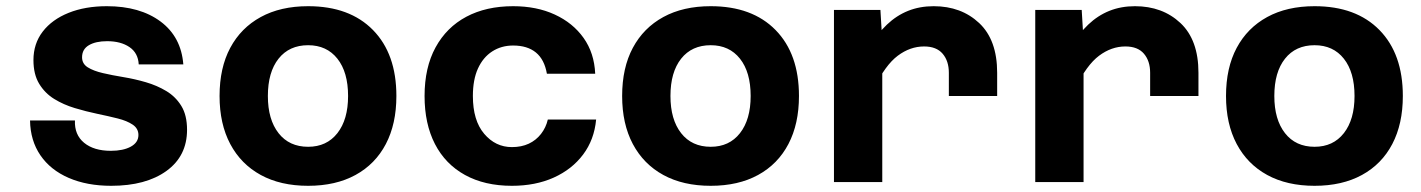

<svg xmlns="http://www.w3.org/2000/svg" viewBox="-20 -588 4590 620"><path d="M339 12Q261 12 202 -13.5Q143 -39 110.5 -86.5Q78 -134 77 -199H222Q220 -153 251.5 -127Q283 -101 338 -101Q378 -101 402.5 -114.5Q427 -128 427 -152Q427 -173 408.5 -185.5Q390 -198 360 -205.5Q330 -213 294 -220.5Q258 -228 221.5 -239Q185 -250 155 -268.5Q125 -287 106.5 -317.5Q88 -348 88 -394Q88 -447 118 -486Q148 -525 201.5 -546.5Q255 -568 325 -568Q432 -568 498.5 -518.5Q565 -469 572 -380H428Q426 -417 398 -436Q370 -455 326 -455Q289 -455 267 -442Q245 -429 245 -403Q245 -382 263.5 -370.5Q282 -359 312 -352Q342 -345 378.5 -339Q415 -333 451 -322.5Q487 -312 517 -294Q547 -276 565.5 -246Q584 -216 584 -169Q584 -84 517.5 -36Q451 12 339 12Z M975 12Q886 12 822 -23Q758 -58 723.5 -123Q689 -188 689 -278Q689 -369 723.5 -433.5Q758 -498 822 -533Q886 -568 975 -568Q1109 -568 1184.5 -491Q1260 -414 1260 -278Q1260 -188 1226 -123Q1192 -58 1128 -23Q1064 12 975 12ZM975 -114Q1035 -114 1069.5 -158Q1104 -202 1104 -278Q1104 -355 1069.5 -398.5Q1035 -442 975 -442Q914 -442 879.5 -398.5Q845 -355 845 -278Q845 -202 879.5 -158Q914 -114 975 -114Z M1633 12Q1545 12 1481.5 -23Q1418 -58 1384.5 -123Q1351 -188 1351 -278Q1351 -370 1386.5 -435Q1422 -500 1486 -534Q1550 -568 1637 -568Q1713 -568 1771.5 -541Q1830 -514 1864.5 -465.5Q1899 -417 1902 -350H1746Q1738 -396 1710.5 -418.5Q1683 -441 1637 -441Q1599 -441 1569.5 -422Q1540 -403 1523.5 -367Q1507 -331 1507 -278Q1507 -199 1543.5 -156Q1580 -113 1633 -113Q1664 -113 1687.5 -124Q1711 -135 1727 -155.5Q1743 -176 1749 -202H1905Q1899 -137 1863 -89Q1827 -41 1768 -14.5Q1709 12 1633 12Z M2275 12Q2186 12 2122 -23Q2058 -58 2023.5 -123Q1989 -188 1989 -278Q1989 -369 2023.5 -433.5Q2058 -498 2122 -533Q2186 -568 2275 -568Q2409 -568 2484.5 -491Q2560 -414 2560 -278Q2560 -188 2526 -123Q2492 -58 2428 -23Q2364 12 2275 12ZM2275 -114Q2335 -114 2369.5 -158Q2404 -202 2404 -278Q2404 -355 2369.5 -398.5Q2335 -442 2275 -442Q2214 -442 2179.5 -398.5Q2145 -355 2145 -278Q2145 -202 2179.5 -158Q2214 -114 2275 -114Z M3044 -278V-353Q3044 -391 3024 -414.5Q3004 -438 2964 -438Q2919 -438 2879 -408Q2839 -378 2803 -304L2787 -435Q2813 -479 2844 -508.5Q2875 -538 2912.5 -553Q2950 -568 2995 -568Q3084 -568 3142 -513.5Q3200 -459 3200 -353V-278ZM2673 0V-556H2823L2829 -456V0Z M3694 -278V-353Q3694 -391 3674 -414.5Q3654 -438 3614 -438Q3569 -438 3529 -408Q3489 -378 3453 -304L3437 -435Q3463 -479 3494 -508.5Q3525 -538 3562.5 -553Q3600 -568 3645 -568Q3734 -568 3792 -513.5Q3850 -459 3850 -353V-278ZM3323 0V-556H3473L3479 -456V0Z M4225 12Q4136 12 4072 -23Q4008 -58 3973.5 -123Q3939 -188 3939 -278Q3939 -369 3973.5 -433.5Q4008 -498 4072 -533Q4136 -568 4225 -568Q4359 -568 4434.5 -491Q4510 -414 4510 -278Q4510 -188 4476 -123Q4442 -58 4378 -23Q4314 12 4225 12ZM4225 -114Q4285 -114 4319.5 -158Q4354 -202 4354 -278Q4354 -355 4319.5 -398.5Q4285 -442 4225 -442Q4164 -442 4129.5 -398.5Q4095 -355 4095 -278Q4095 -202 4129.5 -158Q4164 -114 4225 -114Z"/></svg>

Font: Azeret Mono Thin
Style: Bold
Weight: 700
Version: Version 1.002